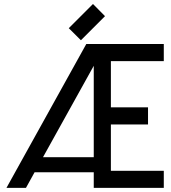

<svg xmlns="http://www.w3.org/2000/svg" viewBox="-20 -934 853 957"><path d="M796.4 2.4H447.3V-75.2H152.3L109.4 2.4H12.2L410.2 -714.8H796.4V-629.4H532.7V-398.9H717.8V-313.5H532.7V-82.5H796.4ZM447.3 -606 194.3 -150.4H447.3ZM322.8 -793.5 443.4 -914.1 503.4 -853.5 383.3 -733.4Z"/></svg>

Font: Proletarsk
Style: Regular
Weight: 400
Designer: Peter Wiegel, original typeface by Carl Albert Fahrenwaldt 1901
Foundry: Peter Wiegel
Version: Version 1.000 2010 initial release